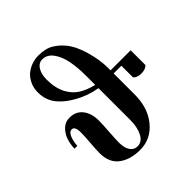

<svg xmlns="http://www.w3.org/2000/svg" viewBox="-203 -896 1054 1054"><g transform="rotate(-45 324.0 -369.0)"><path d="M36 -248Q37 -283 47.5 -313.5Q58 -344 81 -366Q104 -388 136 -388Q186 -388 213 -353Q240 -318 240 -262Q240 -236 236 -180Q232 -124 232 -99Q232 -58 247.5 -35Q263 -12 290 -12Q325 -12 344.5 -49Q364 -86 364 -144V-390Q295 -401 233 -436Q207 -451 188 -465.5Q169 -480 150.5 -501Q132 -522 122 -549Q112 -576 112 -608Q112 -642 125 -670Q138 -698 158.5 -715Q179 -732 204.5 -741Q230 -750 256 -750Q286 -750 309 -744.5Q332 -739 349.5 -727.5Q367 -716 377.5 -707Q388 -698 402 -682Q438 -640 459 -567Q480 -494 480 -431V-412H636V-300Q636 -294 622 -287Q608 -280 588 -280Q568 -280 554 -287Q540 -294 540 -300V-388H480V-224Q480 -121 425 -54.5Q370 12 286 12Q211 12 163.5 -23.5Q116 -59 116 -133Q116 -160 120 -208Q124 -258 124 -286Q124 -334 100 -334Q82 -334 71 -308.5Q60 -283 58 -248ZM196 -624Q196 -557 221 -511Q243 -471 277.5 -449.5Q312 -428 364 -415V-486Q364 -551 354 -602Q344 -653 319 -686.5Q294 -720 258 -720Q228 -720 211 -690Q196 -665 196 -624Z"/></g></svg>

Font: Old Standard TT
Style: Bold
Weight: 700
Designer: Alexey Kryukov <alexios@thessalonica.org.ru>
Version: Version 2.2